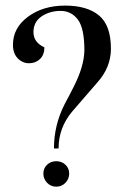

<svg xmlns="http://www.w3.org/2000/svg" viewBox="-20 -669 452 696"><path d="M217.3 -6.4Q203.8 7.7 184 7.7Q164.1 7.7 150.6 -6.4Q137.2 -20.5 137.2 -39.7Q137.2 -59 150.6 -71.8Q164.1 -84.6 184 -84.6Q203.8 -84.6 217.3 -71.8Q230.8 -59 230.8 -39.7Q230.8 -20.5 217.3 -6.4ZM175.6 -130.8Q175.6 -215.4 214.1 -291Q230.8 -321.8 246.2 -352.6Q284.6 -426.9 285.9 -485.9Q285.9 -566.7 262.2 -598.1Q238.5 -629.5 199.4 -629.5Q160.3 -629.5 130.8 -609.6Q101.3 -589.7 101.3 -552.6Q101.3 -515.4 141 -497.4Q141 -470.5 125 -455.1Q109 -439.7 85.3 -439.7Q61.5 -439.7 44.2 -457.7Q26.9 -475.6 26.9 -506.4Q26.9 -567.9 81.4 -608.3Q135.9 -648.7 216 -648.7Q296.2 -648.7 339.1 -612.8Q382.1 -576.9 382.1 -492.3Q382.1 -424.4 332.1 -369.2Q311.5 -344.9 287.2 -317.3Q262.8 -289.7 242.3 -265.4Q192.3 -206.4 192.3 -130.8Z"/></svg>

Font: Suranna
Style: Regular
Weight: 400
Version: Version 1.0.5; ttfautohint (v1.2.42-39fb)